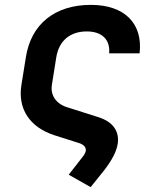

<svg xmlns="http://www.w3.org/2000/svg" viewBox="-20 -580 640 788"><path d="M262 137 352 188 409 117C439 78 458 42 463 11C471 -41 444 -81 381 -100L255 -140C210 -154 186 -190 193 -232L211 -345C222 -413 268 -451 336 -451C398 -451 433 -418 428 -361H553C567 -484 491 -560 353 -560C205 -560 107 -481 86 -344L68 -232C52 -133 102 -58 203 -25L307 8C326 15 334 26 332 40C330 48 326 55 319 64Z"/></svg>

Font: JetBrains Mono
Style: Bold Italic
Weight: 558
Italic angle: -9°
Monospace: yes
Designer: Philipp Nurullin, Konstantin Bulenkov
Foundry: JetBrains
Version: Version 2.305